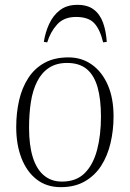

<svg xmlns="http://www.w3.org/2000/svg" viewBox="-20 -759 536 793"><path d="M231 14Q173 14 132 -17.5Q91 -49 69 -105Q47 -161 47 -234Q47 -293 59 -345Q71 -397 97 -437Q123 -477 164 -499.5Q205 -522 263 -522Q317 -522 359 -492.5Q401 -463 425 -408.5Q449 -354 449 -278Q449 -221 436.5 -168Q424 -115 398 -74.5Q372 -34 330.5 -10Q289 14 231 14ZM236 -9Q295 -9 330 -44Q365 -79 381 -140Q397 -201 397 -277Q397 -349 383 -398.5Q369 -448 338.5 -473.5Q308 -499 257 -499Q213 -499 182.5 -479Q152 -459 133.5 -422.5Q115 -386 107.5 -337.5Q100 -289 100 -231Q100 -159 115.5 -109.5Q131 -60 161.5 -34.5Q192 -9 236 -9ZM300 -739Q342 -739 367.5 -719.5Q393 -700 405.5 -665.5Q418 -631 421 -586L406 -584Q393 -638 369 -663.5Q345 -689 294 -689Q244 -689 216 -658Q188 -627 175 -584L161 -586Q167 -625 183 -660Q199 -695 227.5 -717Q256 -739 300 -739Z"/></svg>

Font: Literata 60pt ExtraLight
Style: Italic
Weight: 250
Italic angle: -2°
Designer: Latin by Veronika Burian and Jose Scaglione. Greek by Irene Vlachou. Cyrillic by Vera Evstafieva
Foundry: TypeTogether
Version: Version 3.103;gftools[0.9.29]